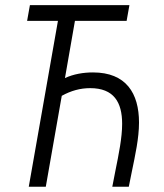

<svg xmlns="http://www.w3.org/2000/svg" viewBox="-20 -713 626 733"><path d="M89.8 0H154.8L215.8 -347.2C251 -366.7 286.6 -376.5 324.2 -376.5C414.6 -376.5 446.3 -322.8 446.3 -240.2C446.3 -187.5 433.6 -125.5 420.4 -60.1L408.7 0H471.7L482.9 -55.7C496.1 -120.1 510.7 -185.1 510.7 -245.1C510.7 -356.9 461.4 -436.5 335 -436.5C298.3 -436.5 260.7 -430.2 228 -415L266.1 -633.3H463.4L474.1 -693.4H94.2L83.5 -633.3H201.2Z"/></svg>

Font: Cascadia Code NF Light
Style: Italic
Weight: 300
Italic angle: -10°
Monospace: yes
Designer: Aaron Bell
Foundry: Saja Typeworks
Version: Version 2404.023